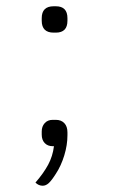

<svg xmlns="http://www.w3.org/2000/svg" viewBox="-20 -466 364 612"><path d="M195 -44V-35Q195 -4 185 29Q175 62 158 88Q144 110 135 118Q126 126 116 126Q103 126 93 116Q119 86 133.5 59Q148 32 152 0H148Q132 0 122.5 -10Q113 -20 113 -37V-47Q113 -63 122.5 -73.5Q132 -84 148 -84H158Q175 -84 185 -73.5Q195 -63 195 -44ZM113 -400V-408Q113 -446 151 -446H158Q195 -446 195 -408V-400Q195 -362 158 -362H151Q113 -362 113 -400Z"/></svg>

Font: Krub Light
Style: Regular
Weight: 300
Designer: Ekaluck Peanpanawate
Foundry: Cadson Demak Co.,Ltd.
Version: Version 1.000; ttfautohint (v1.6)